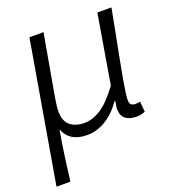

<svg xmlns="http://www.w3.org/2000/svg" viewBox="-136 -635 846 935"><g transform="rotate(-20 287.0 -167.5)"><path d="M122 -532H195L139 -215Q131 -169 131 -146Q131 -93 159 -70.5Q187 -48 232 -48Q274 -48 317.5 -75.5Q361 -103 414 -175L474 -532H547L528 -432Q495 -264 481 -185.5Q467 -107 467 -83Q467 -63 475 -56.5Q483 -50 497 -50Q509 -50 521 -53L526 1Q504 10 482 10Q446 10 425 -5.5Q404 -21 403 -58Q403 -64 409 -97H404Q366 -42 319.5 -15Q273 12 225 12Q134 12 106 -60Q85 61 72 176L69 197H-3Z"/></g></svg>

Font: Nebula Sans Book
Style: Regular
Weight: 400
Italic angle: -9°
Designer: Paul D. Hunt for Adobe (as Source Sans)
Foundry: Nebula Entertainment & Broadcasting LLC
Version: Version 1.010